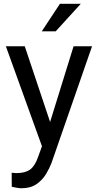

<svg xmlns="http://www.w3.org/2000/svg" viewBox="-20 -770 513 1003"><path d="M109.4 -528.3 241.7 -132.8 364.3 -528.3H460.9L249 81.5Q239.3 107.4 220.9 138.4Q202.6 169.4 171.4 191.4Q140.1 213.4 92.3 213.4Q81.5 213.4 64.9 210.4Q48.3 207.5 41.5 205.6L41 132.3Q44.9 132.8 53.5 133.5Q62 134.3 65.4 134.3Q111.8 134.3 137.5 115.5Q163.1 96.7 179.7 47.9L199.2 -5.9L10.7 -528.3ZM198.2 -606.4 293 -750H401.9L271 -606.4Z"/></svg>

Font: Vazirmatn UI
Style: Regular
Weight: 400
Designer: Saber Rastikerdar
Foundry: Saber Rastikerdar
Version: Version 33.003